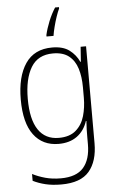

<svg xmlns="http://www.w3.org/2000/svg" viewBox="-64 -807 660 1091"><g transform="rotate(-5 265.5 -261.5)"><path d="M256 -539Q318 -539 354 -512Q390 -485 409 -444H412L418 -529H449V24Q449 126 400.5 183.5Q352 241 241 241Q190 241 151 231.5Q112 222 80 206V167Q113 184 153 195Q193 206 241 206Q330 206 370.5 159.5Q411 113 411 27V-12Q411 -36 411.5 -58Q412 -80 414 -106H411Q393 -51 351 -20.5Q309 10 246 10Q155 10 104 -58Q53 -126 53 -260Q53 -390 103.5 -464.5Q154 -539 256 -539ZM258 -505Q172 -505 132.5 -439.5Q93 -374 93 -260Q93 -143 133 -83.5Q173 -24 250 -24Q312 -24 347.5 -55Q383 -86 397 -135Q411 -184 411 -239V-299Q411 -359 396.5 -405.5Q382 -452 348.5 -478.5Q315 -505 258 -505ZM315 -756Q307 -740 297.5 -712Q288 -684 280.5 -654.5Q273 -625 270 -604H230V-612Q238 -648 254.5 -689Q271 -730 293 -764H315Z"/></g></svg>

Font: Noto Sans Ethiopic SemiCondensed ExtraLight
Style: Regular
Weight: 200
Width: 4
Designer: Monotype Design Team
Foundry: Monotype Imaging Inc.
Version: Version 2.102; ttfautohint (v1.8.4.7-5d5b)